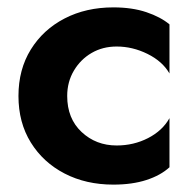

<svg xmlns="http://www.w3.org/2000/svg" viewBox="-20 -490 529 520"><path d="M162 -230Q162 -169 201 -132.5Q240 -96 296 -96Q342 -96 381 -116Q420 -136 439 -170V-37Q415 -15 376.5 -2.5Q338 10 287 10Q213 10 155 -20Q97 -50 63.5 -104Q30 -158 30 -230Q30 -302 63.5 -356Q97 -410 155 -440Q213 -470 287 -470Q338 -470 376.5 -457Q415 -444 439 -424V-291Q420 -324 379.5 -344Q339 -364 296 -364Q258 -364 228 -346.5Q198 -329 180 -298.5Q162 -268 162 -230Z"/></svg>

Font: Von Semi
Style: Regular
Weight: 600
Version: Version 4.000; ttfautohint (v1.8.4.7-5d5b)